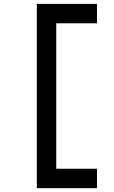

<svg xmlns="http://www.w3.org/2000/svg" viewBox="-20 -875 590 990"><path d="M169.9 -855H480V-754.9H270V-4.9H480V95.2H169.9Z"/></svg>

Font: BIZ UDPGothic
Style: Bold
Weight: 700
Designer: TypeBank Co., Ltd.
Foundry: Morisawa Inc.
Version: Version 1.051